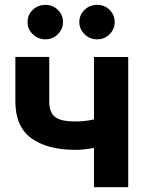

<svg xmlns="http://www.w3.org/2000/svg" viewBox="-20 -785 602 805"><path d="M517.6 -545.9V0H374V-165Q354.5 -161.1 334.5 -158.9Q314.5 -156.7 296.4 -156.7Q178.7 -156.7 111.6 -205.3Q44.4 -253.9 44.4 -360.4V-546.4H186.5V-360.4Q186.5 -313 211.4 -294.2Q236.3 -275.4 296.4 -275.9Q334 -275.4 374 -284.2V-545.9ZM170.4 -620.1Q139.6 -620.1 117.4 -641.6Q95.2 -663.1 95.7 -692.4Q95.2 -722.7 117.4 -743.7Q139.6 -764.6 170.4 -764.6Q201.2 -764.6 222.7 -743.7Q244.1 -722.7 244.1 -692.4Q244.1 -663.1 222.7 -641.6Q201.2 -620.1 170.4 -620.1ZM387.2 -620.1Q356.4 -620.1 334.5 -641.6Q312.5 -663.1 312.5 -692.4Q312.5 -722.7 334.5 -743.7Q356.4 -764.6 387.2 -764.6Q418.5 -764.6 439.7 -743.7Q460.9 -722.7 460.9 -692.4Q460.9 -663.1 439.7 -641.6Q418.5 -620.1 387.2 -620.1Z"/></svg>

Font: Inter Tight
Style: Bold
Weight: 700
Designer: Rasmus Andersson
Foundry: rsms
Version: Version 3.004; ttfautohint (v1.8.4.7-5d5b)